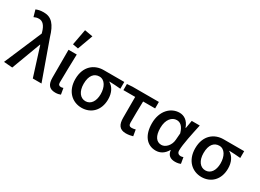

<svg xmlns="http://www.w3.org/2000/svg" viewBox="-29 -1484 2982 2201"><g transform="rotate(30 1461.5 -383.5)"><path d="M15 0 129 9 273 -377H277L396 0H511L329 -510C287 -652 232 -720 128 -720C79 -720 53 -712 26 -701L51 -613C70 -622 88 -629 117 -629C166 -629 201 -590 222 -515L227 -497Z M638 -779 599 -570 672 -557 746 -760ZM586 -122C586 -38 614 12 698 12C731 12 750 6 768 -1L754 -82C743 -78 732 -76 724 -76C700 -76 687 -87 687 -116C687 -220 692 -364 695 -490H586Z M821 -239C821 -77 924 12 1046 12C1170 12 1264 -76 1264 -224C1264 -309 1231 -374 1175 -405V-409C1228 -408 1269 -405 1324 -400V-490H1051C932 -490 821 -411 821 -239ZM1160 -234C1160 -136 1115 -76 1047 -76C979 -76 931 -138 931 -239C931 -351 980 -402 1048 -402C1120 -402 1160 -324 1160 -234Z M1518 -128C1518 -40 1547 12 1633 12C1668 12 1700 5 1724 -2L1710 -84C1691 -79 1675 -76 1659 -76C1633 -76 1619 -88 1619 -122C1619 -205 1620 -304 1623 -404H1782V-490H1433L1362 -485V-404H1518Z M1835 -239C1835 -78 1912 12 2027 12C2088 12 2137 -18 2173 -80H2176C2183 -15 2222 12 2284 12C2317 12 2341 5 2356 -2L2342 -83C2332 -79 2319 -76 2309 -76C2282 -76 2261 -91 2261 -124C2261 -208 2297 -367 2323 -490H2217L2199 -386H2195C2166 -470 2109 -502 2051 -502C1937 -502 1835 -405 1835 -239ZM2167 -211C2162 -137 2107 -77 2051 -77C1985 -77 1945 -133 1945 -240C1945 -356 2004 -413 2065 -413C2108 -413 2149 -388 2174 -300Z M2408 -239C2408 -77 2511 12 2633 12C2757 12 2851 -76 2851 -224C2851 -309 2818 -374 2762 -405V-409C2815 -408 2856 -405 2911 -400V-490H2638C2519 -490 2408 -411 2408 -239ZM2747 -234C2747 -136 2702 -76 2634 -76C2566 -76 2518 -138 2518 -239C2518 -351 2567 -402 2635 -402C2707 -402 2747 -324 2747 -234Z"/></g></svg>

Font: Cambridge Sans Medium
Style: Regular
Weight: 500
Version: Version 2.020;PS 002.020;hotconv 1.0.88;makeotf.lib2.5.64775